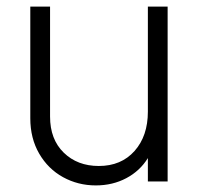

<svg xmlns="http://www.w3.org/2000/svg" viewBox="-20 -551 612 583"><path d="M72 -192V-531H132V-197Q132 -128 173.5 -87.5Q215 -47 280 -47Q348 -47 388.5 -92.5Q429 -138 429 -212V-531H489V0H429V-71Q405 -32 363.5 -10Q322 12 271 12Q217 12 171.5 -13Q126 -38 99 -84.5Q72 -131 72 -192Z"/></svg>

Font: Evergrow Sans
Style: Light
Weight: 300
Foundry: 10Web
Version: Version 1.000